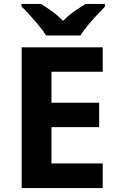

<svg xmlns="http://www.w3.org/2000/svg" viewBox="-20 -954 600 974"><path d="M501 0H90V-714H501V-590H241V-433H483V-309H241V-125H501ZM214 -774Q200 -797 177.5 -824Q155 -851 131.5 -877Q108 -903 89 -921V-934H188Q214 -918 244 -896.5Q274 -875 300 -848Q326 -875 357 -896.5Q388 -918 414 -934H513V-921Q495 -903 471 -877Q447 -851 424.5 -824Q402 -797 388 -774Z"/></svg>

Font: Noto Sans Devanagari
Style: Bold
Weight: 700
Version: Version 2.003